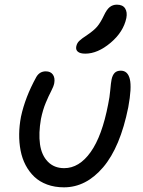

<svg xmlns="http://www.w3.org/2000/svg" viewBox="-20 -801 618 831"><path d="M349.1 -568.8Q327.1 -568.8 317.1 -577.1Q307.1 -585.4 310.1 -600.1Q313 -614.3 322.8 -623.8Q332.5 -633.3 357.9 -649.9Q386.7 -669.4 400.9 -686.3Q415 -703.1 429.2 -732.9Q441.9 -760.3 455.1 -770.5Q468.3 -780.8 485.8 -780.8Q511.2 -780.8 521.5 -764.6Q531.7 -748.5 526.9 -723.1Q514.2 -662.6 458.5 -615.7Q402.8 -568.8 349.1 -568.8ZM256.8 9.8Q216.8 9.8 183.8 -2.4Q150.9 -14.6 128.4 -36.1Q106 -57.6 90.8 -86.4Q75.7 -115.2 69.1 -149.7Q62.5 -184.1 63 -220.9Q63.5 -257.8 70.8 -295.9Q88.9 -380.4 137.2 -467.8Q151.4 -492.2 178.2 -492.2Q199.2 -492.2 209 -478Q218.8 -463.9 214.8 -440.9Q211.9 -426.3 201.4 -406.5Q190.9 -386.7 178.2 -356.4Q165.5 -326.2 157.2 -286.1Q146.5 -224.1 153.1 -176.8Q159.7 -129.4 187 -101.3Q214.4 -73.2 257.8 -73.2Q322.8 -73.2 372.3 -142.8Q421.9 -212.4 448.2 -350.1Q454.6 -379.9 457.3 -411.4Q460 -442.9 462.9 -457Q466.8 -475.6 476.1 -485.4Q485.4 -495.1 502.9 -495.1Q533.2 -495.1 542 -458.3Q550.8 -421.4 535.2 -336.9Q500.5 -164.1 426.5 -77.1Q352.5 9.8 256.8 9.8Z"/></svg>

Font: Shantell Sans Normal
Style: Italic
Weight: 400
Italic angle: -11.31°
Designer: Stephen Nixon, Anya Danilova, Shantell Martin
Foundry: Arrow Type
Version: Version 1.006;[559af2be0]